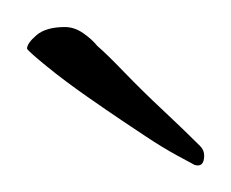

<svg xmlns="http://www.w3.org/2000/svg" viewBox="-20 -562 171 142"><path d="M124 -440Q122 -441 111 -447Q100 -453 88 -461Q76 -469 70 -473Q61 -479 44.5 -490.5Q28 -502 14.5 -513Q1 -524 0 -526Q0 -530 7 -536Q14 -542 28 -542Q35 -542 41.5 -537.5Q48 -533 52 -528Q59 -522 72 -508.5Q85 -495 100.5 -480.5Q116 -466 128 -454Q131 -451 131 -447Q131 -438 124 -440Z"/></svg>

Font: Birthstone Bounce
Style: Regular
Weight: 400
Designer: Robert E. Leuschke
Foundry: Rob Leuschke
Version: Version 1.010; ttfautohint (v1.8.3)